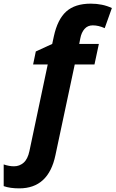

<svg xmlns="http://www.w3.org/2000/svg" viewBox="-127 -785 629 1045"><path d="M-22 240.2C84.1 240.2 149.7 179.9 174.8 59.1L279.8 -434.1H387.2L411.1 -545.9H304.2L310.1 -576.2C314 -597.3 321.6 -614.4 333 -627.4C344.4 -640.5 359.4 -647 377.9 -647C398.8 -647 420.4 -641.9 442.9 -631.8L481.9 -741.2C448.1 -757.2 409.8 -765.1 367.2 -765.1C309.9 -765.1 265.4 -750.9 233.6 -722.4C201.9 -693.9 179.4 -648.8 166 -586.9L157.2 -545.9L67.9 -504.9L53.2 -434.1H132.8L33.2 37.1C27 66.4 16.4 87.6 1.5 100.6C-13.5 113.6 -30.9 120.1 -50.8 120.1C-68.4 120.1 -87.1 116.7 -106.9 109.9V228C-84.1 236.2 -55.8 240.2 -22 240.2Z"/></svg>

Font: OpenSans
Style: Bold Italic
Weight: 700
Italic angle: -12°
Foundry: Ascender Corporation
Version: Version 1.10; ttfautohint (v1.2) -l 8 -r 50 -G 200 -x 14 -D 